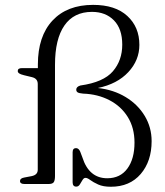

<svg xmlns="http://www.w3.org/2000/svg" viewBox="-20 -736 659 768"><path d="M586.5 -171.5Q586.5 -91 542.8 -40Q499 11 423.5 11Q392.5 11 372.8 2Q353 -7 341.2 -15.8Q329.5 -24.5 322.5 -24.5Q315.5 -25 310.2 -16.2Q305 -7.5 299.5 1.5Q294 10.5 285 10.5Q270.5 10.5 270.5 -7V-127Q270.5 -143.5 284 -143.5Q295 -143.5 301 -129L309.5 -106.5Q336 -23 409 -23Q461 -23 489.5 -61.8Q518 -100.5 518 -165.5Q518 -224.5 491.2 -267.8Q464.5 -311 417.8 -335.2Q371 -359.5 312.5 -361.5Q295.5 -363 290.2 -366.8Q285 -370.5 285 -377.5Q285 -389 301.5 -394Q394 -407 431.5 -450.8Q469 -494.5 469 -557.5Q469 -620.5 435.8 -654.5Q402.5 -688.5 348 -688.5Q275.5 -688.5 237.8 -634.2Q200 -580 200 -477V-32Q200 -14.5 195 -7.2Q190 0 174.5 0H78Q60 0 60 -12Q60 -23 77.5 -26L106.5 -31.5Q131 -36.5 131 -57V-400Q131 -422 107.5 -427.5L76.5 -435Q62 -438.5 56.5 -442.5Q51 -446.5 51 -452Q51 -463.5 67.5 -463.5H131.5V-478Q131.5 -591 190 -653.8Q248.5 -716.5 352.5 -716.5Q441 -716.5 489.2 -672.2Q537.5 -628 537.5 -556.5Q537.5 -495 493.2 -447.5Q449 -400 371.5 -384Q434.5 -377 483 -347.5Q531.5 -318 559 -272.2Q586.5 -226.5 586.5 -171.5Z"/></svg>

Font: Fraunces 9pt Light
Style: Regular
Weight: 300
Version: Version 1.000;[0bf87f6ff]